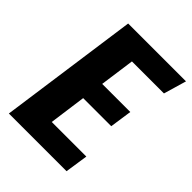

<svg xmlns="http://www.w3.org/2000/svg" viewBox="-200 -796 899 899"><g transform="rotate(45 249.5 -346.5)"><path d="M499 -693 466 -580H254L230 -407H416L400 -297H214L189 -114H418L401 0H19L116 -693Z"/></g></svg>

Font: Fira Sans Condensed
Style: Bold Italic
Weight: 700
Width: 3
Italic angle: -8°
Designer: Carrois Corporate & Edenspiekermann AG
Foundry: Carrois Corporate GbR & Edenspiekermann AG
Version: Version 4.203